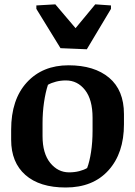

<svg xmlns="http://www.w3.org/2000/svg" viewBox="-20 -835 610 866"><path d="M276.4 10.7Q158.7 10.7 94.5 -45.9Q30.3 -102.5 30.3 -204.6V-250Q30.3 -386.2 101.1 -463.4Q171.9 -540.5 289.1 -540.5Q405.3 -540.5 472.2 -484.4Q539.1 -428.2 539.1 -320.3V-274.4Q539.1 -144 469.2 -66.7Q399.4 10.7 276.4 10.7ZM397.5 -303.7Q397.5 -385.7 363.5 -429Q329.6 -472.2 277.3 -472.2Q253.9 -472.2 232.9 -466.8Q211.9 -461.4 196.3 -452.6Q185.1 -418.5 178.5 -373Q171.9 -327.6 171.9 -279.3V-221.2Q171.9 -143.1 206.5 -100.3Q241.2 -57.6 291.5 -57.6Q315.9 -57.6 337.2 -63Q358.4 -68.4 373 -77.1Q383.8 -105 390.6 -149.2Q397.5 -193.4 397.5 -245.6ZM144 -810.5 229.5 -815.4 320.8 -708 409.7 -815.4 480.5 -810.5V-794.9L371.6 -612.8L252.9 -617.7L144 -794.9Z"/></svg>

Font: Noticia Text
Style: Bold
Weight: 700
Designer: JM Sole
Foundry: JM Sole
Version: Version 1.003